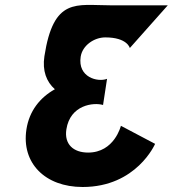

<svg xmlns="http://www.w3.org/2000/svg" viewBox="-20 -733 691 768"><path d="M392.2 -313.1C354.8 -324.2 260.5 -314 245.5 -215.4C236.3 -155.9 273.8 -122.7 332.4 -122.7C437.8 -122.7 463.6 -229.8 463.6 -229.8L600.4 -157.6C600.4 -157.6 526.4 15 310.5 15C160.1 15 65.1 -81.1 85.7 -215.4C97 -289.3 140 -342.9 199.5 -376C165.8 -405.8 148.8 -450 157.6 -507.8C193.9 -744.9 285.7 -711.8 419.2 -711.8H651.2L499.3 -540.9C499.3 -540.9 489.6 -583.4 401.2 -583.4C356.2 -583.4 309.6 -551.1 302.7 -506.1C290.1 -423.6 371.1 -403.2 408.2 -417.7Z"/></svg>

Font: Sztylet
Style: BdObl
Weight: 700
Foundry: Cannot Into Space Fonts, PlusOne Fonts
Version: Version 0.12